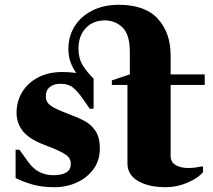

<svg xmlns="http://www.w3.org/2000/svg" viewBox="-20 -770 888 800"><path d="M207 10Q156 10 118 -0.5Q80 -11 45 -28V-146H61L98 -95Q137 -40 202 -40Q275 -40 275 -87Q275 -103 266.5 -114Q258 -125 233.5 -137.5Q209 -150 161 -168Q101 -191 75 -224Q49 -257 49 -300Q49 -348 72.5 -386.5Q96 -425 139 -447.5Q182 -470 240 -470Q254 -470 268.5 -469Q283 -468 298 -466Q283 -486 274 -511Q265 -536 265 -566Q265 -619 291 -660.5Q317 -702 364.5 -726Q412 -750 475 -750Q585 -750 638 -691.5Q691 -633 691 -539V-460H833V-416H691V-120Q691 -94 712.5 -82Q734 -70 763 -70Q781 -70 794.5 -72Q808 -74 823 -77L826 -75V-53Q806 -28 761.5 -9Q717 10 671 10Q599 10 555 -16Q511 -42 511 -89V-416H446V-435L521 -460V-554Q521 -626 490.5 -655.5Q460 -685 417 -685Q368 -685 337.5 -653Q307 -621 307 -567Q307 -527 324.5 -498.5Q342 -470 370 -442V-317H354L324 -360Q302 -391 283 -406Q264 -421 232 -421Q204 -421 187.5 -407.5Q171 -394 171 -369Q171 -354 178 -343Q185 -332 207.5 -320Q230 -308 276 -291Q304 -281 331.5 -266.5Q359 -252 377.5 -225Q396 -198 396 -151Q396 -102 370 -66Q344 -30 301 -10Q258 10 207 10Z"/></svg>

Font: Spectral ExtraBold
Style: Regular
Weight: 800
Designer: Jean-Baptiste Levee
Foundry: Production Type
Version: Version 2.001